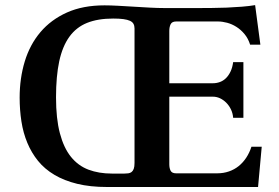

<svg xmlns="http://www.w3.org/2000/svg" viewBox="-20 -748 1117 768"><path d="M408.2 0Q340.8 0 288.8 -12.7Q236.8 -25.4 197.8 -48.6Q158.7 -71.8 132.3 -104.2Q106 -136.7 89.4 -176.5Q72.8 -216.3 65.7 -262.2Q58.6 -308.1 58.6 -357.4Q58.6 -435.1 79.1 -502.4Q99.6 -569.8 141.8 -619.6Q184.1 -669.4 247.8 -698Q311.5 -726.6 397.9 -726.6Q421.9 -726.6 452.6 -724.9Q483.4 -723.1 515.9 -721.2Q548.3 -719.2 579.8 -717.5Q611.3 -715.8 636.7 -715.8H777.8Q798.3 -715.8 826.9 -716.1Q855.5 -716.3 886.5 -717.5Q917.5 -718.8 947.5 -721.2Q977.5 -723.6 1000.5 -727.5L1021.5 -569.3H980.5Q972.7 -594.2 958 -611.8Q943.4 -629.4 925.5 -640.6Q907.7 -651.9 888.4 -657Q869.1 -662.1 852.1 -662.1H684.6Q668 -662.1 662.6 -651.1Q657.2 -640.1 657.2 -624.5V-415H831.5Q846.2 -415 859.6 -419.9Q873 -424.8 883.8 -435.3Q894.5 -445.8 902.1 -461.7Q909.7 -477.5 912.6 -499.5H953.6V-276.9H912.6Q911.1 -295.4 903.6 -310.8Q896 -326.2 884.8 -337.4Q873.5 -348.6 859.9 -355Q846.2 -361.3 831.5 -361.3H657.2V-90.8Q657.2 -75.2 662.6 -64.9Q668 -54.7 684.6 -54.7H848.6Q874 -54.7 895.8 -62.3Q917.5 -69.8 934.8 -83.7Q952.1 -97.7 965.1 -117.4Q978 -137.2 985.8 -161.1H1026.9L1012.2 0ZM432.6 -673.8Q371.6 -673.8 328.4 -656.5Q285.2 -639.2 257.6 -601.1Q230 -563 217 -503.2Q204.1 -443.4 204.1 -358.4Q204.1 -273.4 219.5 -215.1Q234.9 -156.7 263.7 -120.8Q292.5 -85 334 -69.3Q375.5 -53.7 427.7 -53.7H478Q485.8 -53.7 493.2 -54.7Q500.5 -55.7 506.1 -59.8Q511.7 -64 514.9 -72.5Q518.1 -81.1 518.1 -96.2V-634.3Q518.1 -645 513.9 -652.6Q509.8 -660.2 499.8 -664.8Q489.7 -669.4 473.4 -671.6Q457 -673.8 432.6 -673.8Z"/></svg>

Font: Arian AMU Serif
Style: Bold
Weight: 700
Designer: Ruben Hakobyan (Tarumian)
Foundry: Ruben Hakobyan (Tarumian)
Version: Version 1.002